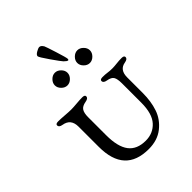

<svg xmlns="http://www.w3.org/2000/svg" viewBox="-236 -939 1071 1071"><g transform="rotate(-45 300.0 -403.5)"><path d="M308 -669Q300 -677 263 -730Q226 -783 226 -791Q226 -801 243 -811Q260 -821 269 -821Q281 -821 292 -803Q296 -795 315.5 -733.5Q335 -672 335 -662Q335 -654 330 -654Q323 -654 308 -669ZM194.5 -642.5Q210 -658 229 -658Q248 -658 263.5 -642.5Q279 -627 279 -608Q279 -589 263.5 -573.5Q248 -558 229 -558Q210 -558 194.5 -573.5Q179 -589 179 -608Q179 -627 194.5 -642.5ZM371.5 -642.5Q387 -658 406 -658Q425 -658 440.5 -642.5Q456 -627 456 -608Q456 -589 440.5 -573.5Q425 -558 406 -558Q387 -558 371.5 -573.5Q356 -589 356 -608Q356 -627 371.5 -642.5ZM496 -354V-231Q496 -165 478 -112Q460 -59 414 -22.5Q368 14 299 14Q110 14 110 -192V-352Q110 -413 54 -422Q30 -426 30 -441Q30 -453 50 -453Q70 -453 100.5 -450.5Q131 -448 149 -448Q166 -448 193 -450.5Q220 -453 240 -453Q260 -453 260 -441Q260 -426 236 -422Q206 -417 195.5 -400.5Q185 -384 185 -352V-209Q185 -118 218 -74.5Q251 -31 320 -31Q378 -31 415 -71.5Q452 -112 452 -199V-352Q452 -386 443 -401.5Q434 -417 404 -422Q380 -426 380 -441Q380 -453 400 -453Q420 -453 437 -450.5Q454 -448 472 -448Q489 -448 509.5 -450.5Q530 -453 550 -453Q570 -453 570 -441Q570 -426 546 -422Q496 -414 496 -354Z"/></g></svg>

Font: EB Garamond SC 12
Style: Regular
Weight: 400
Version: Version 0.016 ; ttfautohint (v0.97) -l 8 -r 50 -G 200 -x 0 -